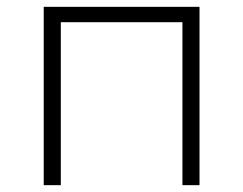

<svg xmlns="http://www.w3.org/2000/svg" viewBox="-20 -542 712 562"><path d="M564 -522V0H514V-477H158V0H108V-522Z"/></svg>

Font: Montserrat Atlas Light
Style: Regular
Weight: 300
Designer: Julieta Ulanovsky
Foundry: Julieta Ulanovsky
Version: Version 7.200